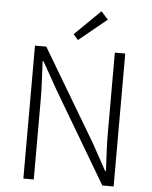

<svg xmlns="http://www.w3.org/2000/svg" viewBox="-62 -999 830 1049"><g transform="rotate(5 353.5 -474.0)"><path d="M337 -780 490 -905 452 -948 311 -810ZM106 0H163V-437C163 -510 158 -576 155 -648H160L242 -502L539 0H601V-729H544V-297C544 -225 548 -153 552 -81H547L466 -228L168 -729H106Z"/></g></svg>

Font: Spoqa Han Sans Neo Light
Style: Regular
Weight: 300
Designer: [Spoqa Han Sans Neo] Dong-huui Kim ___ Younghwa Kang ___ Yujin Lee ___ [Noto Sans] Ryoko NISHIZUKA ____ (kana & ideograp
Foundry: Spoqa (http://www.spoqa-han-sans.com)
Version: Version 1.100;hotconv 1.0.109;makeotfexe 2.5.65596